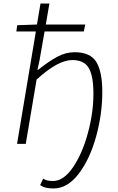

<svg xmlns="http://www.w3.org/2000/svg" viewBox="-20 -810 666 1081"><path d="M206 232 223 196Q237 204 249 206.5Q261 209 279 209Q338 209 390.5 132.5Q443 56 474.5 -59.5Q506 -175 506 -282Q506 -383 479.5 -427.5Q453 -472 387 -472Q306 -472 186 -362L125 0H76L182 -633H72L77 -668L188 -672L208 -790H258L238 -672H460L452 -633H231L203 -473L191 -417H195Q256 -466 303.5 -491Q351 -516 400 -516Q488 -516 522 -461.5Q556 -407 556 -292Q556 -168 521 -41Q486 86 423 168.5Q360 251 281 251Q260 251 242 247.5Q224 244 206 232Z"/></svg>

Font: Nebula Sans Light
Style: Regular
Weight: 300
Italic angle: -9°
Designer: Paul D. Hunt for Adobe (as Source Sans)
Foundry: Nebula Entertainment & Broadcasting LLC
Version: Version 1.010